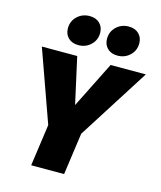

<svg xmlns="http://www.w3.org/2000/svg" viewBox="-135 -1041 953 1138"><g transform="rotate(15 341.5 -472.0)"><path d="M404 -257 368 0H166L202 -256L45 -696H262L325 -412L467 -696H683ZM166 -841Q166 -885 197 -914.5Q228 -944 273 -944Q312 -944 335 -921.5Q358 -899 358 -863Q358 -819 327 -789.5Q296 -760 251 -760Q212 -760 189 -782.5Q166 -805 166 -841ZM406 -841Q406 -885 437 -914.5Q468 -944 513 -944Q552 -944 575 -921.5Q598 -899 598 -863Q598 -819 567 -789.5Q536 -760 491 -760Q452 -760 429 -782.5Q406 -805 406 -841Z"/></g></svg>

Font: FiraGO Heavy
Style: Italic
Weight: 900
Italic angle: -8°
Designer: bBox Type GmbH
Foundry: bBox Type GmbH
Version: Version 1.001